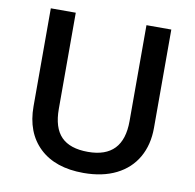

<svg xmlns="http://www.w3.org/2000/svg" viewBox="-80 -796 903 888"><g transform="rotate(10 371.0 -352.0)"><path d="M653.8 -713.9V-252Q653.8 -172.9 619.9 -113.5Q585.9 -54.2 521.7 -22.2Q457.5 9.8 368.2 9.8Q235.4 9.8 161.6 -60.5Q87.9 -130.9 87.9 -253.9V-713.9H205.1V-262.2Q205.1 -173.8 246.1 -131.8Q287.1 -89.8 372.1 -89.8Q537.1 -89.8 537.1 -263.2V-713.9Z"/></g></svg>

Font: OpenSans-Semibold
Style: Regular
Weight: 600
Foundry: Ascender Corporation
Version: Version 1.10